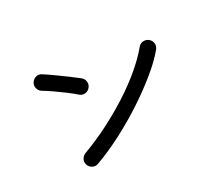

<svg xmlns="http://www.w3.org/2000/svg" viewBox="-111 -885 1222 1076"><g transform="rotate(-30 500.0 -347.0)"><path d="M257 -49Q239 -42 222 -50Q205 -58 198 -76Q191 -94 199.5 -111.5Q208 -129 226 -136Q308 -166 390 -207.5Q472 -249 547.5 -297.5Q623 -346 684.5 -398Q746 -450 787 -500Q799 -515 818 -516.5Q837 -518 852 -506Q867 -494 869 -475Q871 -456 859 -441Q819 -392 751 -336Q683 -280 600 -225.5Q517 -171 428.5 -125Q340 -79 257 -49ZM359 -437Q335 -458 304.5 -481Q274 -504 243.5 -525Q213 -546 188 -561Q172 -571 167 -589.5Q162 -608 172 -624Q182 -641 201 -646Q220 -651 236 -640Q261 -624 295.5 -599.5Q330 -575 363 -550.5Q396 -526 416 -510Q431 -498 433.5 -479Q436 -460 424 -445Q413 -430 393.5 -427Q374 -424 359 -437Z"/></g></svg>

Font: Zen Maru Gothic Medium
Style: Regular
Weight: 500
Designer: Yoshimichi Ohira
Foundry: Positype
Version: Version 1.001